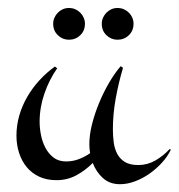

<svg xmlns="http://www.w3.org/2000/svg" viewBox="-20 -452 456 490"><path d="M416 -69.8Q407.7 -52.7 393.6 -37.1Q379.4 -21.5 361.8 -9Q344.2 3.4 324.7 10.7Q305.2 18.1 286.1 18.1Q259.8 18.1 242.4 2.2Q225.1 -13.7 216.8 -36.1Q197.8 -17.1 174.8 -4.6Q151.9 7.8 124 7.8Q99.1 7.8 79.8 -1.2Q60.5 -10.3 47.9 -25.9Q35.2 -41.5 28.6 -62Q22 -82.5 22 -106Q22 -132.3 29.3 -157.5Q36.6 -182.6 49.8 -205.3Q63 -228 81.1 -247.6Q99.1 -267.1 120.1 -282.2L126 -277.8Q105.5 -248.5 93.3 -213.1Q81.1 -177.7 81.1 -141.1Q81.1 -125.5 84.5 -107.9Q87.9 -90.3 95.7 -75.2Q103.5 -60.1 116.5 -50Q129.4 -40 148.9 -40Q165.5 -40 180.7 -45.7Q195.8 -51.3 210 -61Q209 -66.9 208.5 -72.5Q208 -78.1 208 -84Q208 -107.4 214.8 -134.8Q221.7 -162.1 232.9 -189.2Q244.1 -216.3 258.5 -241Q272.9 -265.6 288.1 -283.2L293.9 -278.8Q282.7 -241.2 275.4 -201.2Q268.1 -161.1 268.1 -122.1Q268.1 -104.5 270.3 -88.1Q272.5 -71.8 279.5 -58.8Q286.6 -45.9 299.3 -38.3Q312 -30.8 333 -30.8Q356.4 -30.8 377 -42.7Q397.5 -54.7 413.1 -71.8ZM196.8 -391.6Q196.8 -373.5 184.8 -362.1Q172.9 -350.6 155.8 -350.6Q139.6 -350.6 127.7 -362.1Q115.7 -373.5 115.7 -391.6Q115.7 -399.4 118.9 -406.7Q122.1 -414.1 127.7 -419.7Q133.3 -425.3 140.4 -428.5Q147.5 -431.6 155.8 -431.6Q164.6 -431.6 171.9 -428.5Q179.2 -425.3 184.8 -419.7Q190.4 -414.1 193.6 -406.7Q196.8 -399.4 196.8 -391.6ZM320.8 -391.6Q320.8 -373.5 308.8 -362.1Q296.9 -350.6 279.8 -350.6Q263.7 -350.6 251.7 -362.1Q239.7 -373.5 239.7 -391.6Q239.7 -399.4 242.9 -406.7Q246.1 -414.1 251.7 -419.7Q257.3 -425.3 264.4 -428.5Q271.5 -431.6 279.8 -431.6Q288.6 -431.6 295.9 -428.5Q303.2 -425.3 308.8 -419.7Q314.5 -414.1 317.6 -406.7Q320.8 -399.4 320.8 -391.6Z"/></svg>

Font: Montez
Style: Regular
Weight: 400
Designer: Astigmatic (AOETI)
Foundry: Astigmatic (AOETI)
Version: Version 1.001